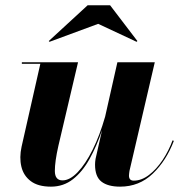

<svg xmlns="http://www.w3.org/2000/svg" viewBox="-20 -695 696 725"><path d="M350.8 -605 167 -537.1 164.1 -540 310.8 -675H395.8L498.8 -540L495.8 -537.1ZM274.7 -460 200.4 -144Q187 -84.7 187.1 -49.3Q187.3 -13.9 216.1 -13.9Q243.7 -13.9 273.3 -44.8Q303 -75.7 330 -130Q356.9 -184.3 377 -254.6L423.3 -460H564.5L469 -50Q468.3 -45.7 467.7 -40.6Q467 -35.6 467 -32Q467 -12.9 485.1 -12.9Q514.4 -12.9 542.6 -34.4Q570.8 -55.9 594 -90.7Q617.2 -125.5 631.6 -165L636.5 -163.1Q607.9 -88.1 556.8 -39.2Q505.6 9.8 433.6 9.8Q387.2 9.8 363 -9.2Q338.9 -28.1 338.9 -73Q338.9 -83.3 340.8 -95L365.2 -202.9Q344.7 -142.6 318 -94.5Q291.3 -46.4 255.5 -18.3Q219.7 9.8 172.4 9.8Q123.8 9.8 96.3 -10.9Q68.8 -31.5 60.7 -65.8Q52.5 -100.1 61.5 -141.1L132.3 -454.1H62.5V-460Z"/></svg>

Font: Bodoni* 36
Style: Bold Italic
Weight: 700
Italic angle: -13°
Version: Version 2.000; ttfautohint (v1.8.1)